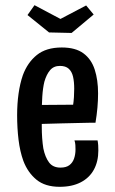

<svg xmlns="http://www.w3.org/2000/svg" viewBox="-20 -708 444 740"><path d="M210 12Q154 12 120.5 -15.5Q87 -43 70 -88Q57 -124 51.5 -169Q46 -214 46 -264Q46 -308 51.5 -347Q57 -386 68 -418Q86 -467 122 -496Q158 -525 218 -525Q271 -525 301.5 -502.5Q332 -480 345 -440Q358 -400 358 -348Q358 -321 355.5 -293Q353 -265 348 -235L261 -298Q264 -317 265 -334Q266 -351 266 -366Q266 -393 261.5 -412.5Q257 -432 245 -443Q233 -454 211 -454Q187 -454 173 -437.5Q159 -421 151 -393Q145 -368 143 -336Q141 -304 141 -270Q141 -245 141 -221Q141 -197 142.5 -176Q144 -155 147 -136Q154 -102 169 -82Q184 -62 213 -62Q235 -62 247.5 -71.5Q260 -81 265.5 -97Q271 -113 271 -132Q271 -140 270.5 -149Q270 -158 267 -167H356Q358 -157 358.5 -147.5Q359 -138 359 -128Q359 -86 342 -54.5Q325 -23 291.5 -5.5Q258 12 210 12ZM77 -227 75 -303 336 -305 348 -235Q348 -235 330 -235Q312 -235 283 -234Q254 -233 218 -232.5Q182 -232 145 -230.5Q108 -229 77 -227ZM256 -581 169 -583 86 -650 113 -688 213 -635 312 -687 341 -652Z"/></svg>

Font: Truculenta SemiBold
Style: Regular
Weight: 600
Version: Version 1.002